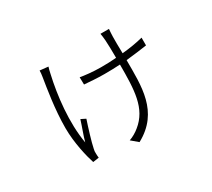

<svg xmlns="http://www.w3.org/2000/svg" viewBox="-128 -823 1256 1135"><g transform="rotate(-30 500.0 -256.0)"><path d="M234 -583C234 -574 233 -556 230 -541C219 -471 196 -339 196 -211C196 -110 222 -4 238 44L279 38C278 32 277 18 277 9C276 0 277 -13 280 -23C287 -60 315 -151 331 -198L299 -214C285 -168 265 -119 255 -80C229 -228 250 -403 280 -534C283 -549 287 -565 291 -577ZM853 -450C811 -439 763 -431 710 -426C709 -468 708 -525 709 -542C710 -558 710 -574 712 -591H654C656 -584 659 -555 660 -542C662 -515 663 -464 663 -422C630 -419 595 -418 558 -418C504 -418 445 -425 419 -430L420 -380C458 -377 507 -373 556 -373C595 -373 630 -374 663 -376C663 -202 660 -80 559 1C540 17 513 33 489 41L534 79C721 -22 710 -202 710 -379C763 -384 809 -391 853 -397Z"/></g></svg>

Font: Noto Sans CJK KR Light
Style: Regular
Weight: 300
Designer: Ryoko NISHIZUKA (kana & ideographs); Paul D. Hunt (Latin, Greek & Cyrillic); Wenlong ZHANG (bopomofo); Sandoll Communica
Foundry: Adobe Systems Incorporated
Version: Version 1.004;PS 1.004;hotconv 1.0.82;makeotf.lib2.5.63406